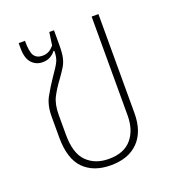

<svg xmlns="http://www.w3.org/2000/svg" viewBox="-103 -599 628 690"><g transform="rotate(-20 211.0 -254.0)"><path d="M206 9Q140 9 102.5 -29Q65 -67 65 -149V-229Q65 -272 81.5 -301.5Q98 -331 117 -359Q139 -390 147 -406Q155 -422 155 -447L152 -448Q145 -438 132.5 -430.5Q120 -423 102 -423Q77 -423 60.5 -441Q44 -459 44 -498V-517H68Q68 -474 78 -459.5Q88 -445 110 -445Q121 -445 131.5 -449.5Q142 -454 154 -468L161 -517H179V-460Q179 -430 175 -412.5Q171 -395 162.5 -381Q154 -367 139 -346Q118 -318 104.5 -292Q91 -266 91 -225V-150Q91 -78 123 -46.5Q155 -15 207 -15Q265 -15 294 -49Q323 -83 323 -139V-517H349V-138Q349 -68 311.5 -29.5Q274 9 206 9Z"/></g></svg>

Font: Noto Sans Thai UI Cond Thin
Style: Regular
Weight: 100
Width: 3
Designer: Monotype Design Team
Foundry: Monotype Imaging Inc.
Version: Version 2.000